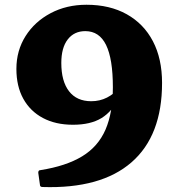

<svg xmlns="http://www.w3.org/2000/svg" viewBox="-20 -777 753 808"><path d="M159 10Q148 10 148 0L141 -50Q141 -61 150 -61Q258 -78 325.5 -119Q393 -160 424 -231.5Q455 -303 455 -410Q455 -529 426.5 -587.5Q398 -646 339 -646Q292 -646 265 -611Q238 -576 238 -512Q238 -435 270.5 -393Q303 -351 364 -351Q400 -351 430.5 -366.5Q461 -382 487 -413L483 -369Q453 -308 407 -280Q361 -252 287 -252Q214 -252 160.5 -280.5Q107 -309 78 -361.5Q49 -414 49 -487Q49 -564 87.5 -625Q126 -686 193 -721.5Q260 -757 344 -757Q442 -757 513.5 -717Q585 -677 623.5 -603.5Q662 -530 662 -428Q662 -206 533.5 -94Q405 18 159 10Z"/></svg>

Font: Hahmlet Black
Style: Regular
Weight: 900
Version: Version 1.002